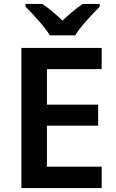

<svg xmlns="http://www.w3.org/2000/svg" viewBox="-20 -958 593 978"><path d="M234 -778H363C390 -823 452 -888 488 -924V-938H402C368 -916 333 -886 298 -853C264 -886 230 -915 195 -938H110V-924C147 -887 207 -823 234 -778ZM498 0V-109H219V-318H480V-425H219V-606H498V-714H89V0Z"/></svg>

Font: Noto Sans Khmer UI SemiBold
Style: Regular
Weight: 600
Designer: Danh Hong and the Monotype Design Team
Foundry: Monotype Imaging Inc.
Version: Version 2.002